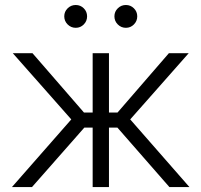

<svg xmlns="http://www.w3.org/2000/svg" viewBox="-20 -756 814 776"><path d="M28.3 0 268.1 -273.4 31.7 -541H111.3L319.3 -301.3H354.5V-541H420.4V-301.3H455.1L662.6 -541H742.7L506.3 -273.4L745.6 0H664.6L454.6 -240.2H420.4V0H354.5V-240.2H320.8L109.4 0ZM488.8 -643.6Q469.7 -643.6 456.1 -657.2Q442.4 -670.9 442.4 -689.9Q442.4 -709 456.1 -722.4Q469.7 -735.8 488.8 -735.8Q507.8 -735.8 521.2 -722.4Q534.7 -709 534.7 -689.9Q534.7 -670.9 521.2 -657.2Q507.8 -643.6 488.8 -643.6ZM286.1 -643.6Q267.1 -643.6 253.4 -657.2Q239.7 -670.9 239.7 -689.9Q239.7 -709 253.4 -722.4Q267.1 -735.8 286.1 -735.8Q305.2 -735.8 318.6 -722.4Q332 -709 332 -689.9Q332 -670.9 318.6 -657.2Q305.2 -643.6 286.1 -643.6Z"/></svg>

Font: Inter 17pt Light
Style: Regular
Weight: 300
Version: Version 4.001;git-66647c0bb